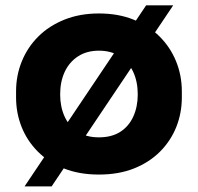

<svg xmlns="http://www.w3.org/2000/svg" viewBox="-20 -616 720 699"><path d="M69.5 62.5 512 -596.5H610.5L168 62.5ZM340.2 19.5Q268 19.5 212 -3Q156 -25.5 117.2 -64.6Q78.5 -103.8 58.5 -154.2Q38.5 -204.8 38.5 -261V-283.5Q38.5 -341.2 59.4 -392.6Q80.2 -444 119.5 -483.1Q158.8 -522.2 214.8 -544.6Q270.8 -567 340.2 -567Q410.5 -567 466.1 -544.6Q521.8 -522.2 561 -483.1Q600.2 -444 621.1 -392.6Q642 -341.2 642 -283.5V-261Q642 -204.8 622 -154.2Q602 -103.8 563.2 -64.6Q524.5 -25.5 468.5 -3Q412.5 19.5 340.2 19.5ZM340.2 -116Q386.8 -116 418 -136.1Q449.2 -156.2 465.4 -191.9Q481.5 -227.5 481.5 -272.2Q481.5 -318.8 464.9 -354.4Q448.2 -390 416.6 -410.8Q385 -431.5 340.2 -431.5Q295.8 -431.5 264 -410.8Q232.2 -390 215.6 -354.4Q199 -318.8 199 -272.2Q199 -227.5 215.1 -191.9Q231.2 -156.2 262.9 -136.1Q294.5 -116 340.2 -116Z"/></svg>

Font: SVN-Sora Variable
Style: Regular
Weight: 400
Designer: Jonathan Barnbrook, Julián Moncada
Foundry: Barnbrook Fonts
Version: Version 2.000 - Viet hoa boi STYLEno.1 Fonts